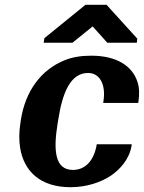

<svg xmlns="http://www.w3.org/2000/svg" viewBox="-20 -770 600 800"><path d="M65 -257C59 -220 59 -185 64 -153C80 -58 146 10 274 10C340 10 400 -10 442 -38C481 -65 519 -107 528 -162L529 -169H383L382 -162C369 -96 332 -62 284 -62C208 -62 202 -144 220 -255L223 -273C240 -382 273 -466 347 -466C395 -466 422 -419 411 -348L410 -341H556L557 -348C561 -376 561 -404 553 -428C532 -495 466 -538 360 -538C318 -538 280 -532 247 -518C152 -479 86 -392 67 -271ZM162 -592H282L366 -660L427 -592H550L552 -609L424 -750H336L165 -611Z"/></svg>

Font: Aerodynamic
Style: BdObl
Weight: 500
Designer: Google
Version: Version 2.000980; 2014